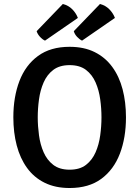

<svg xmlns="http://www.w3.org/2000/svg" viewBox="-20 -931 700 964"><path d="M169.5 -342Q169.5 -298 175.8 -251.8Q182 -205.5 199 -166.5Q216 -127.5 247.5 -103.2Q279 -79 329.5 -79Q380.5 -79 411.8 -103.2Q443 -127.5 460 -166.5Q477 -205.5 483.2 -251.8Q489.5 -298 489.5 -342Q489.5 -386 483.2 -432Q477 -478 460 -517Q443 -556 411.8 -580Q380.5 -604 329.5 -604Q279 -604 247.5 -580Q216 -556 199 -517Q182 -478 175.8 -432Q169.5 -386 169.5 -342ZM47 -342Q47 -444 77.5 -524Q108 -604 170.8 -650Q233.5 -696 329.5 -696Q402 -696 455.2 -669.5Q508.5 -643 543.5 -595.2Q578.5 -547.5 595.5 -482.8Q612.5 -418 612.5 -342Q612.5 -239.5 581.8 -159.2Q551 -79 488.5 -33Q426 13 329.5 13Q257.5 13 204 -13.5Q150.5 -40 115.8 -88Q81 -136 64 -200.8Q47 -265.5 47 -342ZM482 -911Q509.5 -904 528.8 -884.5Q548 -865 557 -841L392 -727Q379 -733 366.8 -746.2Q354.5 -759.5 350.5 -774.5ZM295.5 -911Q323.5 -904 342.8 -884.5Q362 -865 371 -841L206 -727Q192.5 -733 180.2 -746.8Q168 -760.5 164 -774.5Z"/></svg>

Font: Signika Light Medium
Style: Regular
Weight: 500
Version: Version 2.003;gftools[0.9.32]